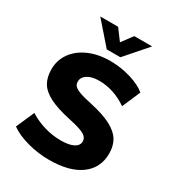

<svg xmlns="http://www.w3.org/2000/svg" viewBox="-216 -1053 1095 1193"><g transform="rotate(30 332.0 -456.5)"><path d="M38 -68 95 -198Q146 -166 204 -149Q262 -132 321 -132Q381 -132 412.5 -148.5Q444 -165 444 -195Q444 -222 415.5 -239Q387 -256 307 -273Q208 -294 152 -323Q96 -352 73.5 -391Q51 -430 51 -487Q51 -552 87.5 -603.5Q124 -655 190.5 -684.5Q257 -714 343 -714Q419 -714 490.5 -692.5Q562 -671 602 -637L546 -507Q450 -573 344 -573Q293 -573 262 -553.5Q231 -534 231 -502Q231 -483 242 -471Q253 -459 283 -447.5Q313 -436 372 -424Q468 -403 523 -373.5Q578 -344 601 -305Q624 -266 624 -212Q624 -108 544 -49.5Q464 9 319 9Q240 9 163 -12Q86 -33 38 -68ZM394 -922H522L385 -765H287L150 -922H278L336 -844Z"/></g></svg>

Font: wassup Sans
Style: Black
Weight: 900
Version: Version 2.001